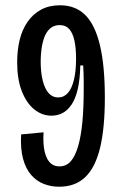

<svg xmlns="http://www.w3.org/2000/svg" viewBox="-20 -693 466 727"><path d="M204 14Q173 14 146 3.5Q119 -7 98.5 -30Q78 -53 67.5 -91Q57 -129 60 -184L145 -192Q143 -161 146 -137Q149 -113 156.5 -96.5Q164 -80 176 -71.5Q188 -63 205 -63Q231 -63 248 -82.5Q265 -102 276 -140Q287 -178 292 -232Q297 -286 297 -354Q297 -368 297 -383Q297 -398 296.5 -413.5Q296 -429 295 -445H284Q283 -393 274.5 -356Q266 -319 251 -297Q236 -275 217 -265Q198 -255 175 -255Q139 -255 109.5 -279Q80 -303 62.5 -348Q45 -393 45 -457Q45 -503 54.5 -542Q64 -581 84.5 -610.5Q105 -640 135.5 -656.5Q166 -673 207 -673Q266 -673 303 -636Q340 -599 358.5 -521.5Q377 -444 377 -323Q377 -208 359 -133.5Q341 -59 303 -22.5Q265 14 204 14ZM200 -324Q222 -324 237 -341Q252 -358 260 -391Q268 -424 268 -471Q268 -510 262 -538.5Q256 -567 242.5 -582.5Q229 -598 206 -598Q184 -598 169.5 -585Q155 -572 147.5 -551Q140 -530 137 -506Q134 -482 134 -461Q134 -418 142 -387Q150 -356 164.5 -340Q179 -324 200 -324Z"/></svg>

Font: Bricolage Grotesque 24pt Condensed
Style: Regular
Weight: 400
Width: 3
Designer: Mathieu Triay
Foundry: Atelier Triay
Version: Version 1.001;gftools[0.9.33.dev8+g029e19f]